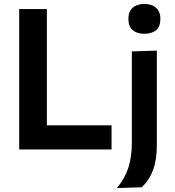

<svg xmlns="http://www.w3.org/2000/svg" viewBox="-20 -759 888 975"><path d="M77.5 0V-713H218V-122.5H546.5V0ZM573.5 196Q614 148 631.8 92.8Q649.5 37.5 649.5 -35V-498L776.5 -502V-20.5Q776.5 53.5 756.5 106.2Q736.5 159 699 192ZM712.5 -587.5Q676 -587.5 654 -605.8Q632 -624 632 -664Q632 -700.5 654 -719.8Q676 -739 713.5 -739Q751 -739 772.8 -719Q794.5 -699 794.5 -664Q794.5 -624 772.8 -605.8Q751 -587.5 712.5 -587.5Z"/></svg>

Font: Heraclito SemiBold
Style: Regular
Weight: 600
Designer: Kostas Bartsokas (font) & Cristiano Sobral (main changes)
Foundry: Kostas Bartsokas (font) & Cristiano Sobral (main changes)
Version: Version 1.00;July 8, 2020;FontCreator 13.0.0.2655 64-bit